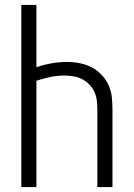

<svg xmlns="http://www.w3.org/2000/svg" viewBox="-20 -755 540 775"><path d="M66 0V-735H127V-484Q157 -494 188 -499.5Q219 -505 251 -505Q276 -505 301.5 -500Q327 -495 349.5 -483.5Q372 -472 390 -453Q408 -434 418.5 -410.5Q429 -387 431.5 -361.5Q434 -336 434 -310V0H373V-310Q373 -329 371 -347.5Q369 -366 361.5 -383Q354 -400 341 -413.5Q328 -427 311.5 -435.5Q295 -444 276.5 -447Q258 -450 239 -450Q211 -450 182.5 -444Q154 -438 127 -429V0Z"/></svg>

Font: Iosevka SS04 Light
Style: Regular
Weight: 300
Monospace: yes
Designer: Belleve Invis
Foundry: Belleve Invis
Version: Version 19.0.0; ttfautohint (v1.8.4)